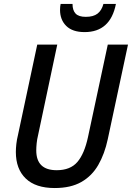

<svg xmlns="http://www.w3.org/2000/svg" viewBox="-20 -939 666 969"><path d="M256 10Q160 10 110 -38Q60 -86 60 -172Q60 -190 62.5 -212.5Q65 -235 71 -259L168 -714H269L172 -256Q167 -236 165 -215.5Q163 -195 163 -180Q163 -80 266 -80Q335 -80 370.5 -121.5Q406 -163 424 -247L524 -714H626L524 -237Q508 -162 476 -106.5Q444 -51 390.5 -20.5Q337 10 256 10ZM407 -777Q346 -777 314.5 -808Q283 -839 283 -889Q283 -906 286 -919H346Q346 -887 361.5 -870.5Q377 -854 413 -854Q451 -854 472 -870Q493 -886 502 -919H565Q537 -777 407 -777Z"/></svg>

Font: Noto Sans SemiCondensed Medium
Style: Italic
Weight: 500
Width: 4
Italic angle: -12°
Designer: Monotype Design Team
Foundry: Monotype Imaging Inc.
Version: Version 2.013; ttfautohint (v1.8.4.7-5d5b)